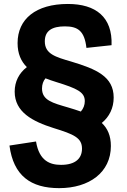

<svg xmlns="http://www.w3.org/2000/svg" viewBox="-20 -762 660 994"><path d="M29 -8.5C49.5 148 139.5 212 286.5 212C442 212 554 130.5 554 -6C554 -59.5 537 -97 507 -125.5C546 -157.5 568.5 -202.5 568.5 -257C568.5 -366 478 -404.5 348 -443.5C267.5 -467 212 -482.5 212 -548C212 -602.5 249 -625.5 316 -625.5C383.5 -625.5 417.5 -601.5 427.5 -514L557.5 -528C563 -674 475.5 -741.5 331.5 -741.5C165.5 -741.5 71 -663.5 71 -539C71 -484 89 -444.5 119 -414.5C78.5 -383.5 56 -339.5 56 -287.5C56 -181.5 148.5 -133.5 257.5 -99C363.5 -66.5 404.5 -48 404.5 7.5C404.5 57 372 91.5 296 91.5C240 91.5 183 72 166.5 -29.5ZM197.5 -304C197.5 -325 204 -343 215.5 -356.5C233.5 -349.5 252.5 -343 272 -337C378.5 -304 419 -285.5 419 -238.5C419 -218.5 412 -200 398.5 -184.5C378 -192 356 -198.5 333 -205.5C252.5 -229 197.5 -242.5 197.5 -304Z"/></svg>

Font: Monaspace Neon
Style: Bold
Weight: 700
Designer: Riley Cran & the Lettermatic Team
Foundry: Lettermatic
Version: Version 1.200 (Monaspace Neon)